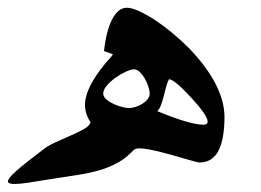

<svg xmlns="http://www.w3.org/2000/svg" viewBox="-20 -478 659 484"><path d="M405.8 -278.3Q400.9 -267.6 397.9 -255.9Q395 -244.1 392.1 -233.2Q389.2 -222.2 385.7 -212.9Q382.3 -203.6 376.5 -197.8Q459.5 -163.6 492.7 -163.6Q503.4 -163.6 503.4 -171.4Q503.4 -187 461.9 -231.9Q419.9 -277.8 405.8 -278.3ZM305.2 -205.6Q312 -205.6 321 -208.3Q330.1 -210.9 338.1 -215.8Q346.2 -220.7 351.8 -227.5Q357.4 -234.4 357.4 -242.2Q357.4 -248.5 354.2 -258.8Q351.1 -269 345.5 -279.1Q339.8 -289.1 332.8 -296.1Q325.7 -303.2 317.9 -303.2Q310.1 -303.2 296.9 -297.1Q283.7 -291 271 -282Q258.3 -272.9 249.3 -262.2Q240.2 -251.5 240.2 -242.2Q240.2 -234.4 248 -227.5Q255.9 -220.7 266.6 -215.8Q277.3 -210.9 288.1 -208.3Q298.8 -205.6 305.2 -205.6ZM84.5 -97.7Q99.1 -109.9 118.9 -118.9Q138.7 -127.9 157.5 -136Q176.3 -144 190.7 -152.1Q205.1 -160.2 208.5 -169.4Q201.2 -180.2 197.8 -191.2Q194.3 -202.1 194.3 -213.4Q194.3 -238.3 211.7 -269.8Q229 -301.3 261.7 -336.4L260.7 -335.9Q261.7 -336.9 262.7 -338.1Q263.7 -339.4 264.6 -340.8Q259.8 -343.3 253.4 -345.5Q247.1 -347.7 242.2 -349.1Q247.6 -399.9 262.7 -429.2Q277.8 -458.5 299.8 -458.5Q311.5 -458.5 330.1 -450.2Q348.6 -441.9 369.9 -428Q391.1 -414.1 413.1 -396Q435.1 -377.9 454.1 -358.9Q500.5 -311 522.9 -267.6Q545.4 -224.1 545.9 -184.1Q545.9 -68.4 483.4 -68.4Q480 -68.4 470.2 -71Q460.4 -73.7 446.8 -77.6Q433.1 -81.5 417.2 -86.2Q401.4 -90.8 385.5 -94.7Q369.6 -98.6 355.5 -101.3Q341.3 -104 331.1 -104Q321.3 -104 316.9 -99.6Q297.9 -79.6 276.9 -67.9Q255.9 -56.2 230.5 -48.8Q205.1 -41.5 174.8 -36.9Q144.5 -32.2 106.9 -26.4Q75.2 -21 52.2 -17.6Q29.3 -14.2 16.6 -14.2Q0 -14.2 0 -21Q0 -28.3 20.3 -46.4Q40.5 -64.5 84.5 -97.7Z"/></svg>

Font: XB Niloofar
Style: Bold
Weight: 700
Designer: Behnam
Foundry: Irmug
Version: Version 7.201 2008